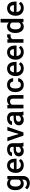

<svg xmlns="http://www.w3.org/2000/svg" viewBox="2632 -3422 998 6302"><g transform="rotate(-90 3131.0 -271.0)"><path d="M40 -268.1Q40 -391.1 97.9 -464.6Q155.8 -538.1 251.5 -538.1Q341.8 -538.1 393.6 -475.1L398.9 -528.3H505.9V-16.1Q505.9 87.9 441.2 147.9Q376.5 208 266.6 208Q208.5 208 153.1 183.8Q97.7 159.7 68.8 120.6L125 49.3Q179.7 114.3 259.8 114.3Q318.8 114.3 353 82.3Q387.2 50.3 387.2 -11.7V-47.4Q335.9 9.8 250.5 9.8Q157.7 9.8 98.9 -64Q40 -137.7 40 -268.1ZM158.2 -257.8Q158.2 -178.2 190.7 -132.6Q223.1 -86.9 280.8 -86.9Q352.5 -86.9 387.2 -148.4V-380.9Q353.5 -440.9 281.7 -440.9Q223.1 -440.9 190.7 -394.5Q158.2 -348.1 158.2 -257.8Z M860.4 9.8Q747.6 9.8 677.5 -61.3Q607.4 -132.3 607.4 -250.5V-265.1Q607.4 -344.2 637.9 -406.5Q668.5 -468.8 723.6 -503.4Q778.8 -538.1 846.7 -538.1Q954.6 -538.1 1013.4 -469.2Q1072.3 -400.4 1072.3 -274.4V-226.6H727.1Q732.4 -161.1 770.8 -123Q809.1 -85 867.2 -85Q948.7 -85 1000 -150.9L1064 -89.8Q1032.2 -42.5 979.2 -16.4Q926.3 9.8 860.4 9.8ZM846.2 -442.9Q797.4 -442.9 767.3 -408.7Q737.3 -374.5 729 -313.5H955.1V-322.3Q951.2 -381.8 923.3 -412.4Q895.5 -442.9 846.2 -442.9Z M1480 0Q1472.2 -15.1 1466.3 -49.3Q1409.7 9.8 1327.6 9.8Q1248 9.8 1197.8 -35.6Q1147.5 -81.1 1147.5 -147.9Q1147.5 -232.4 1210.2 -277.6Q1272.9 -322.8 1389.6 -322.8H1462.4V-357.4Q1462.4 -398.4 1439.5 -423.1Q1416.5 -447.8 1369.6 -447.8Q1329.1 -447.8 1303.2 -427.5Q1277.3 -407.2 1277.3 -376H1158.7Q1158.7 -419.4 1187.5 -457.3Q1216.3 -495.1 1265.9 -516.6Q1315.4 -538.1 1376.5 -538.1Q1469.2 -538.1 1524.4 -491.5Q1579.6 -444.8 1581.1 -360.4V-122.1Q1581.1 -50.8 1601.1 -8.3V0ZM1349.6 -85.4Q1384.8 -85.4 1415.8 -102.5Q1446.8 -119.6 1462.4 -148.4V-248H1398.4Q1332.5 -248 1299.3 -225.1Q1266.1 -202.1 1266.1 -160.2Q1266.1 -126 1288.8 -105.7Q1311.5 -85.4 1349.6 -85.4Z M1884.3 -150.4 1996.1 -528.3H2118.7L1935.5 0H1832.5L1647.9 -528.3H1771Z M2501 0Q2493.2 -15.1 2487.3 -49.3Q2430.7 9.8 2348.6 9.8Q2269 9.8 2218.8 -35.6Q2168.5 -81.1 2168.5 -147.9Q2168.5 -232.4 2231.2 -277.6Q2293.9 -322.8 2410.6 -322.8H2483.4V-357.4Q2483.4 -398.4 2460.4 -423.1Q2437.5 -447.8 2390.6 -447.8Q2350.1 -447.8 2324.2 -427.5Q2298.3 -407.2 2298.3 -376H2179.7Q2179.7 -419.4 2208.5 -457.3Q2237.3 -495.1 2286.9 -516.6Q2336.4 -538.1 2397.5 -538.1Q2490.2 -538.1 2545.4 -491.5Q2600.6 -444.8 2602.1 -360.4V-122.1Q2602.1 -50.8 2622.1 -8.3V0ZM2370.6 -85.4Q2405.8 -85.4 2436.8 -102.5Q2467.8 -119.6 2483.4 -148.4V-248H2419.4Q2353.5 -248 2320.3 -225.1Q2287.1 -202.1 2287.1 -160.2Q2287.1 -126 2309.8 -105.7Q2332.5 -85.4 2370.6 -85.4Z M2836.4 -528.3 2839.8 -467.3Q2898.4 -538.1 2993.7 -538.1Q3158.7 -538.1 3161.6 -349.1V0H3043V-342.3Q3043 -392.6 3021.2 -416.7Q2999.5 -440.9 2950.2 -440.9Q2878.4 -440.9 2843.3 -376V0H2724.6V-528.3Z M3499.5 -85Q3543.9 -85 3573.2 -110.8Q3602.5 -136.7 3604.5 -174.8H3716.3Q3714.4 -125.5 3685.5 -82.8Q3656.7 -40 3607.4 -15.1Q3558.1 9.8 3501 9.8Q3390.1 9.8 3325.2 -62Q3260.3 -133.8 3260.3 -260.3V-272.5Q3260.3 -393.1 3324.7 -465.6Q3389.2 -538.1 3500.5 -538.1Q3594.7 -538.1 3654.1 -483.2Q3713.4 -428.2 3716.3 -338.9H3604.5Q3602.5 -384.3 3573.5 -413.6Q3544.4 -442.9 3499.5 -442.9Q3441.9 -442.9 3410.6 -401.1Q3379.4 -359.4 3378.9 -274.4V-255.4Q3378.9 -169.4 3409.9 -127.2Q3440.9 -85 3499.5 -85Z M4038.6 9.8Q3925.8 9.8 3855.7 -61.3Q3785.6 -132.3 3785.6 -250.5V-265.1Q3785.6 -344.2 3816.2 -406.5Q3846.7 -468.8 3901.9 -503.4Q3957 -538.1 4024.9 -538.1Q4132.8 -538.1 4191.7 -469.2Q4250.5 -400.4 4250.5 -274.4V-226.6H3905.3Q3910.6 -161.1 3949 -123Q3987.3 -85 4045.4 -85Q4127 -85 4178.2 -150.9L4242.2 -89.8Q4210.4 -42.5 4157.5 -16.4Q4104.5 9.8 4038.6 9.8ZM4024.4 -442.9Q3975.6 -442.9 3945.6 -408.7Q3915.5 -374.5 3907.2 -313.5H4133.3V-322.3Q4129.4 -381.8 4101.6 -412.4Q4073.7 -442.9 4024.4 -442.9Z M4575.2 9.8Q4462.4 9.8 4392.3 -61.3Q4322.3 -132.3 4322.3 -250.5V-265.1Q4322.3 -344.2 4352.8 -406.5Q4383.3 -468.8 4438.5 -503.4Q4493.7 -538.1 4561.5 -538.1Q4669.4 -538.1 4728.3 -469.2Q4787.1 -400.4 4787.1 -274.4V-226.6H4441.9Q4447.3 -161.1 4485.6 -123Q4523.9 -85 4582 -85Q4663.6 -85 4714.8 -150.9L4778.8 -89.8Q4747.1 -42.5 4694.1 -16.4Q4641.1 9.8 4575.2 9.8ZM4561 -442.9Q4512.2 -442.9 4482.2 -408.7Q4452.1 -374.5 4443.8 -313.5H4669.9V-322.3Q4666 -381.8 4638.2 -412.4Q4610.4 -442.9 4561 -442.9Z M5155.8 -419.9Q5132.3 -423.8 5107.4 -423.8Q5025.9 -423.8 4997.6 -361.3V0H4878.9V-528.3H4992.2L4995.1 -469.2Q5038.1 -538.1 5114.3 -538.1Q5139.6 -538.1 5156.2 -531.2Z M5199.2 -268.1Q5199.2 -390.1 5255.9 -464.1Q5312.5 -538.1 5407.7 -538.1Q5491.7 -538.1 5543.5 -479.5V-750H5662.1V0H5554.7L5548.8 -54.7Q5495.6 9.8 5406.7 9.8Q5314 9.8 5256.6 -64.9Q5199.2 -139.6 5199.2 -268.1ZM5317.9 -257.8Q5317.9 -177.2 5348.9 -132.1Q5379.9 -86.9 5437 -86.9Q5509.8 -86.9 5543.5 -151.9V-377.4Q5510.7 -440.9 5438 -440.9Q5380.4 -440.9 5349.1 -395.3Q5317.9 -349.6 5317.9 -257.8Z M6018.6 9.8Q5905.8 9.8 5835.7 -61.3Q5765.6 -132.3 5765.6 -250.5V-265.1Q5765.6 -344.2 5796.1 -406.5Q5826.7 -468.8 5881.8 -503.4Q5937 -538.1 6004.9 -538.1Q6112.8 -538.1 6171.6 -469.2Q6230.5 -400.4 6230.5 -274.4V-226.6H5885.3Q5890.6 -161.1 5929 -123Q5967.3 -85 6025.4 -85Q6106.9 -85 6158.2 -150.9L6222.2 -89.8Q6190.4 -42.5 6137.5 -16.4Q6084.5 9.8 6018.6 9.8ZM6004.4 -442.9Q5955.6 -442.9 5925.5 -408.7Q5895.5 -374.5 5887.2 -313.5H6113.3V-322.3Q6109.4 -381.8 6081.5 -412.4Q6053.7 -442.9 6004.4 -442.9Z"/></g></svg>

Font: Vazir Medium
Style: Medium
Weight: 500
Designer: Saber Rastikerdar
Foundry: Saber Rastikerdar
Version: Version 30.0.0